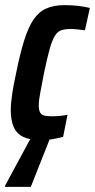

<svg xmlns="http://www.w3.org/2000/svg" viewBox="-32 -538 370 748"><path d="M129 8Q85 8 59 -4.5Q33 -17 21.5 -43Q10 -69 10 -108Q10 -136 15.5 -172.5Q21 -209 31 -254Q46 -329 62 -380Q78 -431 98 -461Q118 -491 147.5 -504.5Q177 -518 219 -518Q248 -518 273.5 -515Q299 -512 318 -507L299 -420Q286 -422 270 -423.5Q254 -425 242 -425Q221 -425 206.5 -420Q192 -415 181.5 -398Q171 -381 161.5 -347Q152 -313 140 -256Q131 -208 125 -177.5Q119 -147 119 -127Q119 -109 124.5 -99.5Q130 -90 141.5 -87.5Q153 -85 171 -85Q185 -85 201.5 -86.5Q218 -88 231 -91L214 -5Q192 1 170.5 4.5Q149 8 129 8ZM-12 190V185L97 -17H168V-12L88 190Z"/></svg>

Font: Saira ExtraCondensed
Style: Bold Italic
Weight: 700
Width: 2
Italic angle: -12°
Designer: Hector Gatti with collaboration of the Omnibus-Type team
Foundry: Omnibus-Type
Version: Version 1.101